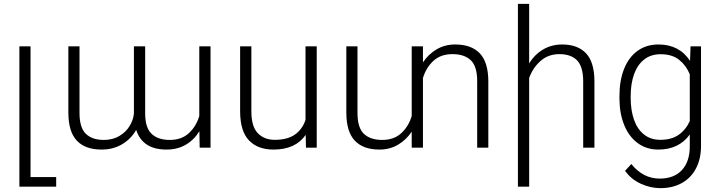

<svg xmlns="http://www.w3.org/2000/svg" viewBox="-20 -770 3756 1001"><path d="M272.9 153.3V203.1H81.1V-528.3H139.2V153.3Z M1019 -165V-528.3H1077.6V0H1021L1019.5 -85.9Q992.2 -41 948.7 -15.6Q905.3 9.8 848.1 9.8Q723.1 9.8 689.9 -92.8Q663.6 -45.9 616.9 -18.1Q570.3 9.8 509.3 9.8Q424.8 9.8 380.9 -36.4Q336.9 -82.5 336.4 -181.6V-528.3H394.5V-181.2Q394.5 -104.5 427.5 -72.5Q460.4 -40.5 521.5 -40.5Q568.4 -40.5 602.8 -61.3Q637.2 -82 656.2 -113.8Q675.3 -145.5 678.2 -178.7V-528.3H736.8V-178.7Q736.8 -104 770.3 -72.3Q803.7 -40.5 865.2 -40.5Q926.8 -40.5 964.8 -75.9Q1002.9 -111.3 1019 -165Z M1575.2 0 1573.7 -66.9Q1521 9.8 1405.8 9.8Q1324.2 9.8 1278.3 -37.8Q1232.4 -85.4 1231.9 -188V-528.3H1290.5V-189.5Q1290.5 -110.4 1324 -75.7Q1357.4 -41 1412.6 -41Q1479 -41 1518.1 -68.8Q1557.1 -96.7 1572.8 -145V-528.3H1631.3V0Z M2525.9 -346.7V0H2467.8V-347.2Q2467.8 -424.3 2434.3 -456.1Q2400.9 -487.8 2338.9 -487.8Q2277.3 -487.8 2239.3 -452.4Q2201.2 -417 2185.1 -363.3V0H2126.5V-83.5Q2098.1 -41 2055.2 -15.6Q2012.2 9.8 1958.5 9.8Q1874 9.8 1830.1 -36.4Q1786.1 -82.5 1785.6 -181.6V-528.3H1843.8V-181.2Q1843.8 -104 1877.2 -72.3Q1910.6 -40.5 1972.7 -40.5Q2034.2 -40.5 2072.3 -75.9Q2110.4 -111.3 2126.5 -165V-528.3H2185.1V-444.8Q2213.4 -487.3 2256.3 -512.7Q2299.3 -538.1 2353 -538.1Q2437.5 -538.1 2481.4 -491.9Q2525.4 -445.8 2525.9 -346.7Z M2738.8 -363.3V203.1H2680.2V-750H2738.8V-439Q2766.6 -485.4 2811 -511.7Q2855.5 -538.1 2910.6 -538.1Q2991.7 -538.1 3035.2 -492.2Q3078.6 -446.3 3079.1 -346.7V0H3020.5V-346.7Q3020 -423.3 2988.3 -455.6Q2956.5 -487.8 2896 -487.8Q2838.4 -487.8 2798.1 -452.1Q2757.8 -416.5 2738.8 -363.3Z M3238.8 120.6 3271.5 85Q3332.5 161.1 3419.4 161.1Q3494.1 161.1 3535.2 116.7Q3576.2 72.3 3576.2 -7.3V-68.8Q3519.5 9.8 3412.1 9.8Q3351.1 9.8 3305.4 -23.4Q3259.8 -56.6 3235.1 -116.2Q3210.4 -175.8 3209.5 -252.9V-269Q3209.5 -350.6 3233.9 -411.4Q3258.3 -472.2 3304.2 -505.1Q3350.1 -538.1 3413.1 -538.1Q3521.5 -538.1 3577.6 -452.6L3580.1 -528.3H3634.8V-9.3Q3634.8 58.6 3608.6 108.2Q3582.5 157.7 3534.7 184.3Q3486.8 210.9 3422.9 210.9Q3370.6 210.9 3320.1 187.5Q3269.5 164.1 3238.8 120.6ZM3268.1 -258.8Q3268.1 -195.8 3285.2 -146.5Q3302.2 -97.2 3337.2 -69.1Q3372.1 -41 3423.3 -41Q3480.5 -41 3518.1 -67.1Q3555.7 -93.3 3576.2 -138.7V-382.8Q3557.1 -429.2 3520.5 -458.3Q3483.9 -487.3 3424.3 -487.3Q3372.6 -487.3 3337.4 -459Q3302.2 -430.7 3285.2 -381.6Q3268.1 -332.5 3268.1 -269Z"/></svg>

Font: Mardoto Light
Style: Regular
Weight: 400
Designer: Christian Robertson, Vahan Hovhannisyan
Foundry: Google
Version: Version 1.000